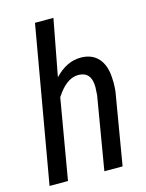

<svg xmlns="http://www.w3.org/2000/svg" viewBox="-109 -779 644 846"><g transform="rotate(-15 213.0 -355.5)"><path d="M316.4 -332 318.4 -368.2Q318.4 -438 260.7 -439.5Q259.8 -439.5 258.8 -439.5Q212.4 -439.5 171.4 -385.7L157.2 -365.7L94.7 -1V0H93.8H12.2H10.7V-1.5L134.3 -710L134.8 -710.9H135.7H216.8H218.3V-709.5L169.9 -453.1Q224.6 -510.7 288.1 -510.7Q289.6 -510.7 291 -510.7Q340.8 -509.8 368.7 -478.5Q397 -446.8 399.9 -390.6Q400.4 -379.4 400.9 -368.2Q400.9 -348.1 398.9 -328.1L343.8 -1V0H342.8H262.2H260.3L260.7 -1.5Z"/></g></svg>

Font: MAUL Condensed Italic
Style: Condenced Regular Italic
Weight: 400
Italic angle: -12°
Designer: MAUL
Version: Version 1.0; 2020; ttfautohint (v1.8.3)